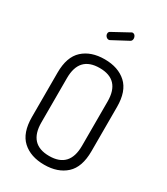

<svg xmlns="http://www.w3.org/2000/svg" viewBox="-231 -1056 1013 1163"><g transform="rotate(30 276.0 -474.5)"><path d="M68 -208V-518Q68 -628 124.5 -679.5Q181 -731 276 -731Q371 -731 427.5 -679.5Q484 -628 484 -518V-208Q484 -97 427.5 -45.5Q371 6 276 6Q181 6 124.5 -45.5Q68 -97 68 -208ZM134 -208Q134 -55 276 -55Q418 -55 418 -208V-518Q418 -670 276 -670Q134 -670 134 -518ZM210 -873Q210 -886 221 -891L333 -952Q336 -955 341 -955Q352 -955 358.5 -946.5Q365 -938 365 -927Q365 -911 353 -905L246 -848Q242 -845 236 -845Q226 -845 218 -853.5Q210 -862 210 -873Z"/></g></svg>

Font: Terminal Dosis
Style: Regular
Weight: 400
Designer: Edgar Tolentino, Pablo Impallari, Igino Marini
Foundry: Edgar Tolentino, Pablo Impallari, Igino Marini
Version: Version 1.007